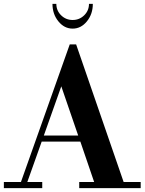

<svg xmlns="http://www.w3.org/2000/svg" viewBox="-25 -979 752 999"><path d="M-4.9 0V-32.2H84L337.9 -748H371.1L618.2 -32.2H707V0H387.2V-32.2H464.8L393.1 -242.2H191.9L117.2 -32.2H194.8V0ZM203.1 -273.9H381.8L293.9 -529.8ZM248 -959Q248 -905.8 278.8 -867.9Q309.6 -830.1 353 -830.1Q396.5 -830.1 427.2 -867.9Q458 -905.8 458 -959H438Q438 -923.8 413.1 -899.4Q388.2 -875 353 -875Q317.9 -875 293 -899.4Q268.1 -923.8 268.1 -959Z"/></svg>

Font: Fin Serif Display
Style: Italic
Weight: 400
Designer: J. Blake Harris
Version: Version 1.006;FEAKit 1.0